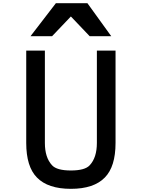

<svg xmlns="http://www.w3.org/2000/svg" viewBox="-20 -1198 905 1226"><path d="M336.9 -1177.7 174.8 -966.8H312.5L432.6 -1092.8L552.7 -966.8H690.4L538.1 -1177.7ZM147.5 -875V-285.2Q147.5 -133.8 215.8 -64.5Q286.1 7.8 432.6 7.8Q579.1 7.8 649.4 -64.5Q717.8 -133.8 717.8 -285.2V-875H598.6V-285.2Q598.6 -191.4 552.7 -142.6Q522.5 -109.4 432.6 -109.4Q342.8 -109.4 312.5 -142.6Q266.6 -191.4 266.6 -285.2V-875Z"/></svg>

Font: OCR-B
Style: Regular
Weight: 400
Version: 1.1